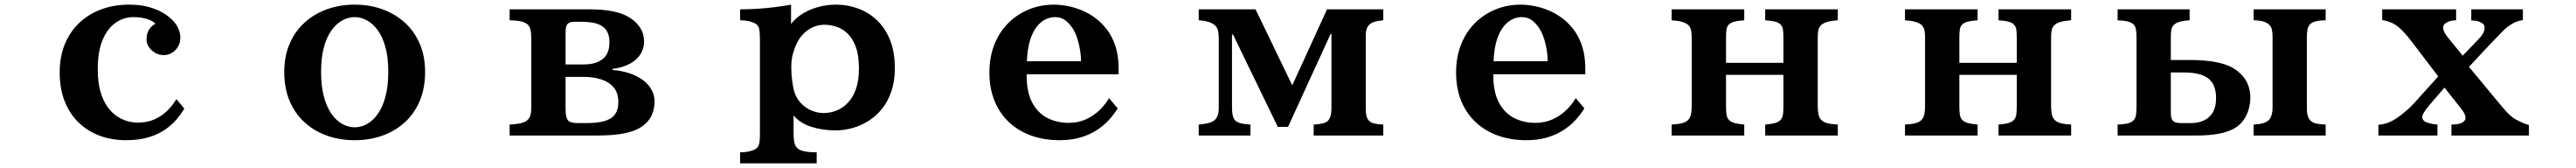

<svg xmlns="http://www.w3.org/2000/svg" viewBox="-20 -580 11040 719"><path d="M533.2 -560.1Q581.5 -560.1 616.7 -550.3Q651.9 -540.5 676 -526.4Q700.2 -512.2 714.8 -498Q734.9 -479.5 743.9 -458.7Q752.9 -438 752.9 -419.9Q752.9 -397.5 742.9 -380.4Q732.9 -363.3 716.8 -353.8Q700.7 -344.2 682.1 -344.2Q660.6 -344.2 643.8 -354.5Q627 -364.7 617.4 -379.9Q607.9 -395 607.9 -410.2Q607.9 -435.5 618.4 -452.6Q628.9 -469.7 646 -478Q637.7 -489.3 612.5 -498Q587.4 -506.8 551.8 -506.8Q510.7 -506.8 475.8 -482.9Q440.9 -459 419.9 -409.7Q398.9 -360.4 398.9 -284.2Q398.9 -228 410.4 -188.2Q421.9 -148.4 440.9 -122.3Q460 -96.2 482.7 -81.5Q505.4 -66.9 528.1 -61Q550.8 -55.2 569.8 -55.2Q612.3 -55.2 644.3 -70.1Q676.3 -85 699 -108.2Q721.7 -131.3 735.8 -155.8L770 -115.2Q757.8 -94.7 738.8 -71.5Q719.7 -48.3 690.4 -27.3Q661.1 -6.3 619.1 6.8Q577.1 20 520 20Q459.5 20 407.7 1Q356 -18.1 317.4 -55.2Q278.8 -92.3 257.3 -146.2Q235.8 -200.2 235.8 -270Q235.8 -337.9 258.1 -391.6Q280.3 -445.3 320.6 -482.9Q360.8 -520.5 415 -540.3Q469.2 -560.1 533.2 -560.1Z M1500 -560.1Q1563.5 -560.1 1618.2 -540.5Q1672.9 -521 1714.1 -483.9Q1755.4 -446.8 1778.6 -393.3Q1801.8 -339.8 1801.8 -272Q1801.8 -201.7 1778.6 -147.5Q1755.4 -93.3 1714.1 -55.9Q1672.9 -18.6 1618.2 0.7Q1563.5 20 1500 20Q1436.5 20 1381.8 0.7Q1327.1 -18.6 1285.9 -55.9Q1244.6 -93.3 1221.4 -147.5Q1198.2 -201.7 1198.2 -272Q1198.2 -339.8 1221.4 -393.3Q1244.6 -446.8 1285.9 -483.9Q1327.1 -521 1381.8 -540.5Q1436.5 -560.1 1500 -560.1ZM1500 -506.8Q1473.1 -506.8 1447.5 -492.9Q1421.9 -479 1401.1 -450.7Q1380.4 -422.4 1368.2 -378.2Q1356 -334 1356 -272.9Q1356 -210.9 1368.2 -166Q1380.4 -121.1 1401.1 -92Q1421.9 -63 1447.5 -49.1Q1473.1 -35.2 1500 -35.2Q1526.9 -35.2 1552.5 -49.1Q1578.1 -63 1598.9 -92Q1619.6 -121.1 1631.8 -166Q1644 -210.9 1644 -272.9Q1644 -334 1631.8 -378.2Q1619.6 -422.4 1598.9 -450.7Q1578.1 -479 1552.5 -492.9Q1526.9 -506.8 1500 -506.8Z M2505.9 -540Q2562.5 -540 2604.2 -532Q2646 -523.9 2674.8 -506.8Q2705.6 -488.8 2722.9 -462.2Q2740.2 -435.5 2740.2 -403.8Q2740.2 -356.4 2704.8 -325Q2669.4 -293.5 2605 -285.2V-280.8Q2662.6 -275.4 2702.9 -256.3Q2743.2 -237.3 2764.2 -208.5Q2785.2 -179.7 2785.2 -145Q2785.2 -113.8 2772.5 -85.9Q2759.8 -58.1 2729 -37.1Q2702.6 -19 2656 -9.5Q2609.4 0 2539.1 0H2164.1V-46.9Q2191.9 -48.3 2209.7 -52.2Q2227.5 -56.2 2237.8 -64Q2248.5 -72.3 2252.7 -85.4Q2256.8 -98.6 2256.8 -119.1V-414.1Q2256.8 -438 2253.4 -452.9Q2250 -467.8 2240.2 -476.1Q2229.5 -484.9 2211.4 -488.8Q2193.4 -492.7 2164.1 -493.2V-540ZM2446.8 -486.8Q2435.1 -486.8 2426.8 -485.1Q2418.5 -483.4 2413.1 -478Q2407.7 -473.1 2405.8 -463.6Q2403.8 -454.1 2403.8 -439V-304.2H2481.9Q2532.7 -304.2 2562.3 -326.9Q2591.8 -349.6 2591.8 -398.9Q2591.8 -426.8 2582.3 -444.1Q2572.8 -461.4 2556.2 -470.7Q2539.6 -480 2518.1 -483.4Q2496.6 -486.8 2473.1 -486.8ZM2403.8 -113.8Q2403.8 -77.1 2415 -64Q2420.9 -58.1 2431.4 -55.7Q2441.9 -53.2 2457 -53.2H2492.2Q2536.6 -53.2 2567.4 -61Q2598.1 -68.8 2614 -88.6Q2629.9 -108.4 2629.9 -143.1Q2629.9 -182.6 2609.6 -206.3Q2589.4 -230 2555.4 -240.5Q2521.5 -251 2481 -251H2403.8Z M3370.1 -477.1Q3387.7 -501 3417 -519.8Q3446.3 -538.6 3483.9 -549.3Q3521.5 -560.1 3564 -560.1Q3612.3 -560.1 3657.2 -543.7Q3702.1 -527.3 3737.8 -493.9Q3773.4 -460.4 3794.2 -409.2Q3814.9 -357.9 3814.9 -288.1Q3814.9 -233.4 3800.5 -190.4Q3786.1 -147.5 3761 -115.7Q3735.8 -84 3703.1 -63.2Q3670.4 -42.5 3634 -32.2Q3597.7 -22 3561 -22Q3503.9 -22 3456.1 -37.6Q3408.2 -53.2 3380.9 -85.9V-12.2Q3380.9 10.3 3383.1 23.9Q3385.3 37.6 3390.1 45.4Q3395 53.2 3403.8 59.1Q3414.6 65.4 3432.6 68.6Q3450.7 71.8 3480 71.8V119.1H3151.9V71.8Q3172.4 71.8 3188.7 68.4Q3205.1 64.9 3215.8 59.1Q3225.1 53.7 3229.5 45.9Q3233.9 38.1 3235.4 24.2Q3236.8 10.3 3236.8 -12.2V-409.2Q3236.8 -442.9 3233.2 -457.8Q3229.5 -472.7 3215.8 -480Q3205.1 -485.8 3188.7 -489.5Q3172.4 -493.2 3151.9 -493.2V-540Q3185.1 -540 3222.4 -542.2Q3259.8 -544.4 3297.9 -549.1Q3335.9 -553.7 3370.1 -560.1ZM3513.2 -474.1Q3477.5 -474.1 3445.6 -453.6Q3413.6 -433.1 3395 -395Q3385.7 -376.5 3378.4 -351.1Q3371.1 -325.7 3371.1 -292Q3371.1 -262.2 3375 -232.9Q3378.9 -203.6 3384.8 -185.1Q3394.5 -156.2 3414.6 -136.2Q3434.6 -116.2 3459.7 -106.2Q3484.9 -96.2 3509.8 -96.2Q3537.6 -96.2 3564.5 -106.7Q3591.3 -117.2 3613.3 -139.9Q3635.3 -162.6 3648.2 -199Q3661.1 -235.4 3661.1 -287.1Q3661.1 -342.3 3647.9 -378.4Q3634.8 -414.6 3613.3 -435.5Q3591.8 -456.5 3565.7 -465.3Q3539.6 -474.1 3513.2 -474.1Z M4497.1 -560.1Q4523.4 -560.1 4554 -554.4Q4584.5 -548.8 4615.5 -536.1Q4646.5 -523.4 4674.8 -502.4Q4703.1 -481.4 4725.6 -451.2Q4748 -420.9 4761 -380.1Q4773.9 -339.4 4773.9 -286.1V-262.2H4379.9V-255.9Q4379.9 -185.5 4403.6 -141.1Q4427.2 -96.7 4468 -75.4Q4508.8 -54.2 4560.1 -54.2Q4600.1 -54.2 4633.3 -69.1Q4666.5 -84 4691.9 -108.4Q4717.3 -132.8 4732.9 -160.2L4770 -116.2Q4753.4 -89.4 4730.7 -64.9Q4708 -40.5 4677.7 -21.5Q4647.5 -2.4 4608.6 8.8Q4569.8 20 4521 20Q4455.1 20 4400.1 0.5Q4345.2 -19 4304.7 -56.6Q4264.2 -94.2 4242.2 -147.9Q4220.2 -201.7 4220.2 -270Q4220.2 -335.9 4241.5 -389.4Q4262.7 -442.9 4300.8 -481Q4338.9 -519 4389.2 -539.6Q4439.5 -560.1 4497.1 -560.1ZM4501 -506.8Q4480 -506.8 4459.5 -496.6Q4439 -486.3 4421.9 -464.1Q4404.8 -441.9 4393.8 -405.8Q4382.8 -369.6 4380.9 -317.9H4612.8Q4612.8 -340.3 4608.9 -364.5Q4605 -388.7 4598.4 -410.6Q4591.8 -432.6 4583 -448.2Q4570.3 -472.2 4550 -489.5Q4529.8 -506.8 4501 -506.8Z M5117.2 -540H5360.8L5518.1 -214.8L5667 -540H5908.2V-493.2Q5887.2 -491.2 5872.6 -487.3Q5857.9 -483.4 5849.1 -475.1Q5833 -460.4 5833 -429.2V-118.2Q5833 -97.7 5835.9 -84.5Q5838.9 -71.3 5847.2 -63Q5855.5 -54.7 5870.1 -51.3Q5884.8 -47.9 5908.2 -46.9V0H5609.9V-46.9Q5634.8 -48.3 5649.7 -52.2Q5664.6 -56.2 5671.9 -64Q5679.7 -73.2 5682.9 -85.9Q5686 -98.6 5686 -118.2V-434.1H5682.1L5500 -37.1H5456.1L5264.2 -432.1H5259.8V-120.1Q5259.8 -99.6 5262.9 -85.9Q5266.1 -72.3 5273.9 -64Q5282.2 -56.2 5297.9 -52.2Q5313.5 -48.3 5338.9 -46.9V0H5117.2V-46.9Q5141.6 -49.3 5158 -53.2Q5174.3 -57.1 5184.1 -64.9Q5194.8 -74.2 5199 -86.9Q5203.1 -99.6 5203.1 -120.1V-418Q5203.1 -435.1 5200.2 -448Q5197.3 -460.9 5188 -470.2Q5178.2 -480 5161.4 -485.6Q5144.5 -491.2 5117.2 -493.2Z M6497.1 -560.1Q6523.4 -560.1 6554 -554.4Q6584.5 -548.8 6615.5 -536.1Q6646.5 -523.4 6674.8 -502.4Q6703.1 -481.4 6725.6 -451.2Q6748 -420.9 6761 -380.1Q6773.9 -339.4 6773.9 -286.1V-262.2H6379.9V-255.9Q6379.9 -185.5 6403.6 -141.1Q6427.2 -96.7 6468 -75.4Q6508.8 -54.2 6560.1 -54.2Q6600.1 -54.2 6633.3 -69.1Q6666.5 -84 6691.9 -108.4Q6717.3 -132.8 6732.9 -160.2L6770 -116.2Q6753.4 -89.4 6730.7 -64.9Q6708 -40.5 6677.7 -21.5Q6647.5 -2.4 6608.6 8.8Q6569.8 20 6521 20Q6455.1 20 6400.1 0.5Q6345.2 -19 6304.7 -56.6Q6264.2 -94.2 6242.2 -147.9Q6220.2 -201.7 6220.2 -270Q6220.2 -335.9 6241.5 -389.4Q6262.7 -442.9 6300.8 -481Q6338.9 -519 6389.2 -539.6Q6439.5 -560.1 6497.1 -560.1ZM6501 -506.8Q6480 -506.8 6459.5 -496.6Q6439 -486.3 6421.9 -464.1Q6404.8 -441.9 6393.8 -405.8Q6382.8 -369.6 6380.9 -317.9H6612.8Q6612.8 -340.3 6608.9 -364.5Q6605 -388.7 6598.4 -410.6Q6591.8 -432.6 6583 -448.2Q6570.3 -472.2 6550 -489.5Q6529.8 -506.8 6501 -506.8Z M7144 -540H7455.1V-493.2Q7428.2 -491.2 7412.8 -487.3Q7397.5 -483.4 7389.2 -475.1Q7380.9 -466.8 7378.9 -453.1Q7377 -439.5 7377 -418V-311H7623V-418Q7623 -439.5 7621.1 -453.1Q7619.1 -466.8 7610.8 -475.1Q7603 -483.4 7587.6 -487.3Q7572.3 -491.2 7544.9 -493.2V-540H7856V-493.2Q7827.6 -491.2 7810.3 -486.1Q7793 -481 7784.2 -472.2Q7774.9 -462.9 7772.5 -449.7Q7770 -436.5 7770 -418V-127.9Q7770 -105.5 7773.2 -90.6Q7776.4 -75.7 7786.1 -65.9Q7794.9 -57.1 7812 -52.7Q7829.1 -48.3 7856 -46.9V0H7544.9V-46.9Q7572.3 -49.3 7587.6 -53.7Q7603 -58.1 7610.8 -66.9Q7619.1 -76.2 7621.1 -90.3Q7623 -104.5 7623 -126V-259.8H7377V-126Q7377 -104.5 7378.9 -90.3Q7380.9 -76.2 7389.2 -66.9Q7397.5 -58.1 7412.8 -53.7Q7428.2 -49.3 7455.1 -46.9V0H7144V-46.9Q7171.4 -48.3 7188.2 -52.7Q7205.1 -57.1 7213.9 -65.9Q7223.6 -75.7 7226.8 -90.6Q7230 -105.5 7230 -127.9V-418Q7230 -436.5 7227.5 -449.7Q7225.1 -462.9 7215.8 -472.2Q7207 -481 7189.9 -486.1Q7172.9 -491.2 7144 -493.2Z M8144 -540H8455.1V-493.2Q8428.2 -491.2 8412.8 -487.3Q8397.5 -483.4 8389.2 -475.1Q8380.9 -466.8 8378.9 -453.1Q8377 -439.5 8377 -418V-311H8623V-418Q8623 -439.5 8621.1 -453.1Q8619.1 -466.8 8610.8 -475.1Q8603 -483.4 8587.6 -487.3Q8572.3 -491.2 8544.9 -493.2V-540H8856V-493.2Q8827.6 -491.2 8810.3 -486.1Q8793 -481 8784.2 -472.2Q8774.9 -462.9 8772.5 -449.7Q8770 -436.5 8770 -418V-127.9Q8770 -105.5 8773.2 -90.6Q8776.4 -75.7 8786.1 -65.9Q8794.9 -57.1 8812 -52.7Q8829.1 -48.3 8856 -46.9V0H8544.9V-46.9Q8572.3 -49.3 8587.6 -53.7Q8603 -58.1 8610.8 -66.9Q8619.1 -76.2 8621.1 -90.3Q8623 -104.5 8623 -126V-259.8H8377V-126Q8377 -104.5 8378.9 -90.3Q8380.9 -76.2 8389.2 -66.9Q8397.5 -58.1 8412.8 -53.7Q8428.2 -49.3 8455.1 -46.9V0H8144V-46.9Q8171.4 -48.3 8188.2 -52.7Q8205.1 -57.1 8213.9 -65.9Q8223.6 -75.7 8226.8 -90.6Q8230 -105.5 8230 -127.9V-418Q8230 -436.5 8227.5 -449.7Q8225.1 -462.9 8215.8 -472.2Q8207 -481 8189.9 -486.1Q8172.9 -491.2 8144 -493.2Z M9055.2 -540H9363.8V-493.2Q9314.9 -490.2 9297.9 -475.1Q9289.1 -466.8 9286.1 -455.1Q9283.2 -443.4 9283.2 -425.8V-323.2H9367.2Q9428.2 -323.2 9474.6 -314.5Q9521 -305.7 9547.9 -290Q9624 -245.1 9624 -162.1Q9624 -139.6 9617.9 -116Q9611.8 -92.3 9598.4 -71.3Q9585 -50.3 9563 -35.2Q9539.1 -18.6 9496.6 -9.3Q9454.1 0 9390.1 0H9055.2V-46.9Q9080.6 -47.9 9096.2 -51.3Q9111.8 -54.7 9121.1 -63Q9130.9 -71.3 9133.5 -85.7Q9136.2 -100.1 9136.2 -121.1V-422.9Q9136.2 -444.3 9133.1 -457.3Q9129.9 -470.2 9121.1 -478Q9104 -491.7 9055.2 -493.2ZM9638.2 -540H9946.8V-493.2Q9921.4 -492.7 9905.3 -489Q9889.2 -485.4 9880.9 -477.1Q9872.1 -467.8 9869.1 -455.1Q9866.2 -442.4 9866.2 -421.9V-116.2Q9866.2 -96.7 9870.4 -83.5Q9874.5 -70.3 9883.8 -62Q9893.6 -53.7 9908.9 -50.8Q9924.3 -47.9 9946.8 -46.9V0H9638.2V-46.9Q9664.1 -48.3 9679.9 -53.2Q9695.8 -58.1 9704.1 -66.9Q9719.2 -85.4 9719.2 -117.2V-421.9Q9719.2 -438.5 9716.8 -451.2Q9714.4 -463.9 9706.1 -473.1Q9697.8 -481.9 9681.6 -487.3Q9665.5 -492.7 9638.2 -493.2ZM9283.2 -95.2Q9283.2 -71.8 9293 -62Q9298.3 -57.1 9306.9 -55.2Q9315.4 -53.2 9329.1 -53.2H9368.2Q9399.9 -53.2 9424.3 -64.2Q9448.7 -75.2 9462.9 -98.6Q9477.1 -122.1 9477.1 -160.2Q9477.1 -217.8 9444.3 -243.9Q9411.6 -270 9337.9 -270H9283.2Z M10189 -540H10505.9V-493.2Q10494.1 -493.2 10483.4 -490.5Q10472.7 -487.8 10465.8 -483.9Q10450.2 -475.6 10450.2 -462.9Q10450.2 -455.1 10454.3 -444.8Q10458.5 -434.6 10471.2 -418.9L10534.2 -341.8L10598.1 -408.2Q10613.8 -423.8 10620.8 -436.3Q10627.9 -448.7 10627.9 -460.9Q10627.9 -470.2 10623.8 -475.3Q10619.6 -480.5 10609.9 -484.9Q10602.1 -488.8 10593.3 -490.5Q10584.5 -492.2 10570.8 -492.2V-540H10792V-494.1Q10779.3 -492.7 10764.6 -487.3Q10750 -481.9 10730 -467.8Q10716.3 -458.5 10695.6 -436.3Q10674.8 -414.1 10651.9 -391.1L10561 -293.9L10691.9 -136.2Q10708.5 -115.7 10725.3 -98.1Q10742.2 -80.6 10757.8 -70.8Q10769 -64.5 10785.2 -56.9Q10801.3 -49.3 10817.9 -44.9V0H10485.8V-46.9Q10498.5 -46.9 10511.2 -48.8Q10523.9 -50.8 10533.2 -56.2Q10541.5 -61.5 10543.7 -65.7Q10545.9 -69.8 10545.9 -76.2Q10545.9 -85 10541.5 -94Q10537.1 -103 10524.9 -118.2L10456.1 -205.1L10391.1 -129.9Q10375.5 -111.3 10368.2 -99.1Q10360.8 -86.9 10360.8 -81.1Q10360.8 -71.3 10365 -66.2Q10369.1 -61 10375 -58.1Q10382.3 -54.7 10396.2 -51.3Q10410.2 -47.9 10425.8 -46.9V0H10172.9V-45.9Q10198.7 -48.3 10217 -55.9Q10235.4 -63.5 10251 -74.2Q10264.6 -83 10289.3 -103.5Q10314 -124 10342.8 -157.2L10429.2 -252.9L10314.9 -402.8Q10296.9 -426.3 10279.8 -444.3Q10262.7 -462.4 10247.1 -473.1Q10234.4 -481.4 10218.8 -486.8Q10203.1 -492.2 10189 -494.1Z"/></svg>

Font: BIZ UDPMincho
Style: Bold
Weight: 700
Designer: TypeBank Co., Ltd.
Foundry: Morisawa Inc.
Version: Version 1.06